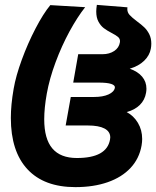

<svg xmlns="http://www.w3.org/2000/svg" viewBox="-20 -750 641 788"><path d="M24.5 -266Q24.5 -319.5 36 -385.5Q45 -438 69.5 -505Q94 -572 125.8 -633Q157.5 -694 186.5 -729L329.5 -720.5Q297.5 -680 265.2 -620.8Q233 -561.5 208 -494.2Q183 -427 172 -365.5Q161.5 -306.5 161.5 -260.5Q161.5 -180 194.8 -140.8Q228 -101.5 295.5 -101.5Q418 -101.5 431.5 -177Q432.5 -183 432.5 -186Q432.5 -210 409 -222.5Q385.5 -235 340.5 -235H249.5L270.5 -352H366Q402.5 -352 425.5 -362.5Q448.5 -373 451.5 -390Q453 -400 436.5 -405.5Q420 -411 385.5 -411H280.5L301 -527.5H400.5Q429 -527.5 448.8 -540.8Q468.5 -554 472 -576Q472.5 -577.5 472.5 -581Q472.5 -591.5 464.2 -598.5Q456 -605.5 438.5 -614.5Q418.5 -625 406 -634.5Q393.5 -644 384.2 -660.8Q375 -677.5 375 -703Q375 -713.5 377.5 -730L503 -720Q502.5 -717.5 502.5 -713Q502.5 -699 511.8 -688.8Q521 -678.5 541.5 -663Q560.5 -649 572.2 -637.8Q584 -626.5 592.5 -609.8Q601 -593 601 -571Q601 -560 599 -550Q594 -522.5 571.8 -500.8Q549.5 -479 512.5 -468Q545.5 -456.5 563.2 -435.5Q581 -414.5 581 -386Q581 -378 579.5 -369.5Q574.5 -339.5 553.8 -319.2Q533 -299 500 -290Q528.5 -275 546 -245.8Q563.5 -216.5 563.5 -179.5Q563.5 -167.5 561 -152.5Q551.5 -99 515.8 -60.8Q480 -22.5 422 -2.2Q364 18 289.5 18Q161 18 92.8 -55.2Q24.5 -128.5 24.5 -266Z"/></svg>

Font: JuliaMono ExtraBold
Style: Italic
Weight: 800
Italic angle: -9°
Monospace: yes
Designer: cormullion
Foundry: corm
Version: Version 0.057; ttfautohint (v1.8.4)